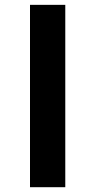

<svg xmlns="http://www.w3.org/2000/svg" viewBox="-20 -780 397 800"><path d="M105 0V-759.8H252V0Z"/></svg>

Font: Open Sans ExtraBold
Style: Regular
Weight: 800
Designer: Monotype Design Team
Foundry: Monotype Imaging Inc.
Version: Version 3.003; ttfautohint (v1.8.4)